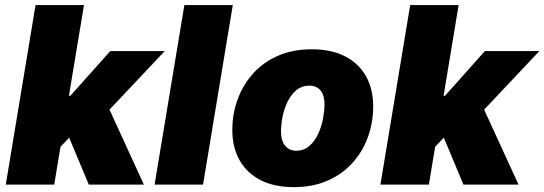

<svg xmlns="http://www.w3.org/2000/svg" viewBox="-20 -748 2206 778"><path d="M200.2 -127 238.8 -359.9H265.1L426.8 -541H647.5L379.4 -256.8H323.7ZM3.4 0 124 -727.5H320.3L199.7 0ZM339.8 0 250.5 -213.4 401.4 -352.5 563 0Z M923.3 -727.5 802.7 0H606.4L727.1 -727.5Z M1170.9 10.3Q1091.3 10.3 1035.6 -18.3Q980 -46.9 950.7 -98.9Q921.4 -150.9 921.4 -220.7Q921.4 -287.6 943.4 -346.7Q965.3 -405.8 1006.8 -451.4Q1048.3 -497.1 1107.9 -522.7Q1167.5 -548.3 1243.2 -548.3Q1322.8 -548.3 1378.2 -519.8Q1433.6 -491.2 1462.9 -439.2Q1492.2 -387.2 1492.2 -317.4Q1492.2 -252 1470.9 -192.9Q1449.7 -133.8 1408.4 -88.1Q1367.2 -42.5 1307.6 -16.1Q1248 10.3 1170.9 10.3ZM1179.7 -137.2Q1211.4 -137.2 1233.6 -156.7Q1255.9 -176.3 1269.5 -206.1Q1283.2 -235.8 1289.1 -268.1Q1294.9 -300.3 1294.9 -325.2Q1294.9 -350.6 1287.4 -367.4Q1279.8 -384.3 1266.1 -392.6Q1252.4 -400.9 1234.4 -400.9Q1202.1 -400.9 1179.9 -381.8Q1157.7 -362.8 1144 -333.5Q1130.4 -304.2 1124.5 -272.5Q1118.7 -240.7 1118.7 -214.8Q1118.7 -177.2 1135.7 -157.2Q1152.8 -137.2 1179.7 -137.2Z M1718.3 -127 1756.8 -359.9H1783.2L1944.8 -541H2165.5L1897.5 -256.8H1841.8ZM1521.5 0 1642.1 -727.5H1838.4L1717.8 0ZM1857.9 0 1768.6 -213.4 1919.4 -352.5 2081.1 0Z"/></svg>

Font: Inter 17pt Black
Style: Italic
Weight: 900
Italic angle: -9.3988°
Version: Version 4.001;git-66647c0bb